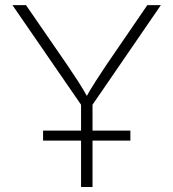

<svg xmlns="http://www.w3.org/2000/svg" viewBox="-20 -748 693 768"><path d="M304.2 0V-329.1L29.8 -727.5H84L249.5 -487.3Q272.9 -453.1 293.9 -420.4Q314.9 -387.7 336.4 -348.6H318.4Q339.8 -387.7 361.1 -420.7Q382.3 -453.6 404.8 -487.3L569.3 -727.5H623.5L350.1 -329.1V0ZM152.3 -185.5V-225.6H501.5V-185.5Z"/></svg>

Font: Inter ExtraLight
Style: Regular
Weight: 250
Designer: Rasmus Andersson
Foundry: rsms
Version: Version 4.001;git-66647c0bb